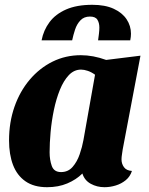

<svg xmlns="http://www.w3.org/2000/svg" viewBox="-20 -760 622 800"><path d="M176.3 20Q121.3 20 86.2 -4.5Q51 -29 34.3 -72.7Q17.7 -116.3 17.7 -175Q17.7 -250.3 40.2 -314.8Q62.7 -379.3 103.7 -427.8Q144.7 -476.3 199 -503.2Q253.3 -530 316.7 -530Q368 -530 422.3 -510.3L565.3 -528L491.3 -137.7Q490.3 -129.3 488.3 -117.3Q486.3 -105.3 486.3 -95.7Q486.3 -77.7 496.5 -63.5Q506.7 -49.3 529.7 -47.7Q522.3 -24.3 504 -9.3Q485.7 5.7 462.3 12.8Q439 20 415.3 20Q384 20 358.2 5.8Q332.3 -8.3 323.3 -37Q297.3 -11.3 260.3 4.3Q223.3 20 176.3 20ZM234.3 -43Q263.7 -43 282.5 -64.5Q301.3 -86 312 -117.2Q322.7 -148.3 327.7 -176.7L376 -448.7Q361 -459.7 345.7 -464.8Q330.3 -470 317.7 -470Q288.7 -470 266.8 -447Q245 -424 229.5 -385.7Q214 -347.3 204.5 -301.5Q195 -255.7 190.8 -209.5Q186.7 -163.3 186.7 -125.3Q186.7 -94 195.8 -68.5Q205 -43 234.3 -43ZM153.3 -592Q161.3 -634 186.2 -667.5Q211 -701 255.3 -720.5Q299.7 -740 364.7 -740Q418 -740 453.7 -723.5Q489.3 -707 507.5 -679.7Q525.7 -652.3 525.7 -619.3Q525.7 -607 522.7 -592H388.7Q390.7 -605.7 392.3 -619.7Q394 -633.7 394 -645Q394 -664.7 385.8 -677.8Q377.7 -691 354.7 -691Q330 -691 315.2 -675.3Q300.3 -659.7 292.8 -636.8Q285.3 -614 280.7 -592Z"/></svg>

Font: Sansita Swashed Light
Style: Regular
Weight: 300
Designer: Pablo Cosgaya
Foundry: Omnibus-Type
Version: Version 1.003